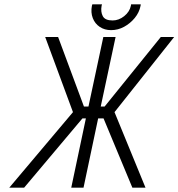

<svg xmlns="http://www.w3.org/2000/svg" viewBox="-20 -872 829 892"><path d="M634 -852H589L588 -845Q582 -817 557 -797Q532 -777 503 -777Q468 -777 457.5 -797Q447 -817 452 -845L454 -852H409L407 -845Q401 -814 411 -788Q421 -762 443.5 -747Q466 -732 496 -732Q528 -732 556.5 -747.5Q585 -763 606 -788.5Q627 -814 633 -845ZM595 0H656L512 -351L789 -700H727L466 -377H448L517 -700H460L391 -377H370L250 -700H190L319 -351L23 0H92L363 -322H379L311 0H368L436 -322H461Z"/></svg>

Font: Advent Pro
Style: Italic
Weight: 400
Italic angle: -12°
Designer: VivaRado, Andreas Kalpakidis
Foundry: VivaRado, Andreas Kalpakidis
Version: Version 3.000